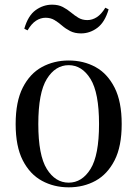

<svg xmlns="http://www.w3.org/2000/svg" viewBox="-20 -788 588 822"><path d="M274 -529Q338 -529 389 -501Q440 -473 470.5 -413Q501 -353 501 -257Q501 -161 470.5 -101.5Q440 -42 389 -14Q338 14 274 14Q211 14 159.5 -14Q108 -42 77.5 -101.5Q47 -161 47 -257Q47 -353 77.5 -413Q108 -473 159.5 -501Q211 -529 274 -529ZM274 -509Q217 -509 180.5 -450Q144 -391 144 -257Q144 -123 180.5 -64.5Q217 -6 274 -6Q331 -6 367.5 -64.5Q404 -123 404 -257Q404 -391 367.5 -450Q331 -509 274 -509ZM203 -768Q230 -768 249 -758Q268 -748 283.5 -735Q299 -722 315.5 -712Q332 -702 354 -702Q375 -702 394.5 -714.5Q414 -727 431 -755L445 -748Q429 -693 397 -669Q365 -645 327 -645Q300 -645 280.5 -655Q261 -665 245.5 -678.5Q230 -692 213.5 -702Q197 -712 175 -712Q154 -712 134.5 -699.5Q115 -687 98 -658L84 -665Q100 -721 132.5 -744.5Q165 -768 203 -768Z"/></svg>

Font: Playfair Display
Style: Regular
Weight: 400
Designer: Claus Eggers Sørensen
Foundry: Claus Eggers Sørensen
Version: Version 1.203